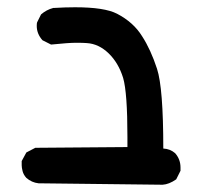

<svg xmlns="http://www.w3.org/2000/svg" viewBox="-20 -386 540 523"><path d="M51.8 98.6Q43.9 89.8 41.5 80.1Q39.1 70.3 39.1 64.5Q39.1 58.6 39.1 52.7L51.8 29.3L76.2 16.6L327.1 14.6Q327.1 1 327.1 -12.7Q327.1 -133.8 315.4 -173.8Q302.7 -214.8 275.9 -240.7Q249 -266.6 216.8 -268.6Q208 -269.5 187.5 -269.5Q167 -269.5 119.1 -264.6L95.7 -276.4Q80.1 -293.9 80.1 -315.4Q80.1 -323.2 81.1 -325.2L91.8 -346.7Q106.4 -359.4 125 -364.3Q125 -364.3 126 -364.3Q158.2 -366.2 184.6 -366.2Q264.6 -366.2 298.8 -348.6Q343.8 -325.2 367.2 -287.1Q390.6 -251 407.7 -198.7Q424.8 -146.5 424.8 18.6Q443.4 19.5 457 31.2Q471.7 47.9 471.7 70.3Q471.7 74.2 471.7 79.1L460 102.5Q440.4 116.2 422.9 117.2L85 113.3Q66.4 111.3 51.8 98.6Z"/></svg>

Font: JasonHandwriting2
Style: SemiBold
Weight: 600
Version: Version 1.04.7